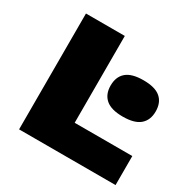

<svg xmlns="http://www.w3.org/2000/svg" viewBox="-138 -724 844 854"><g transform="rotate(30 284.0 -297.5)"><path d="M66.5 0V-595H266V-149H562V0ZM437 -279.5Q377.5 -279.5 349.5 -303.8Q321.5 -328 321.5 -372.5Q321.5 -418 349.5 -442Q377.5 -466 437 -466Q497 -466 525 -442Q553 -418 553 -372.5Q553 -328 525 -303.8Q497 -279.5 437 -279.5Z"/></g></svg>

Font: Encode Sans SC SemiExpanded ExtraBold
Style: Regular
Weight: 800
Width: 6
Designer: Multiple Designers
Foundry: Impallari Type
Version: Version 3.002